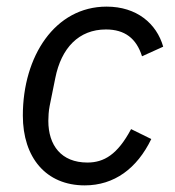

<svg xmlns="http://www.w3.org/2000/svg" viewBox="-20 -548 528 580"><path d="M236 12C325 12 394 -39 437 -128L376 -158C335 -81 294 -57 244 -57C165 -57 126 -109 126 -183C126 -195 127 -213 130 -228L147 -312C165 -403 218 -459 300 -459C357 -459 392 -432 409 -378L473 -407C453 -477 393 -528 302 -528C146 -528 49 -378 49 -199C49 -72 119 12 236 12Z"/></svg>

Font: Braiins Sans
Style: Italic
Weight: 400
Italic angle: -11.31°
Designer: Mike Abbink, Paul van der Laan, Pieter van Rosmalen, Jiri Chlebus, Lubos Buracinsky
Foundry: Bold Monday, Sudetype
Version: Version 1.000;hotconv 1.0.109;makeotfexe 2.5.65596